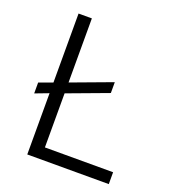

<svg xmlns="http://www.w3.org/2000/svg" viewBox="-127 -785 791 881"><g transform="rotate(20 268.5 -344.0)"><path d="M171 -322V-58H504V0H106V-299L40 -274V-327L106 -351V-688H171V-375L370 -449V-396Z"/></g></svg>

Font: Azeri Sans Light
Style: Regular
Weight: 300
Designer: Hector Gatti & Omnibus-Type (original fonts) / Cristiano Sobral (main changes and remastering)
Version: Version 1.000; ttfautohint (v1.6)